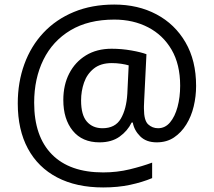

<svg xmlns="http://www.w3.org/2000/svg" viewBox="-20 -734 939 843"><path d="M841 -357Q841 -311 830.5 -267Q820 -223 798 -187.5Q776 -152 744 -130.5Q712 -109 668 -109Q622 -109 595.5 -135.5Q569 -162 563 -196H558Q540 -159 505 -134Q470 -109 417 -109Q341 -109 299.5 -160Q258 -211 258 -295Q258 -361 284 -411.5Q310 -462 357.5 -491Q405 -520 470 -520Q514 -520 556.5 -512.5Q599 -505 623 -496L613 -293Q612 -275 612 -267.5Q612 -260 612 -257Q612 -205 630.5 -188Q649 -171 674 -171Q705 -171 726.5 -196.5Q748 -222 759.5 -264.5Q771 -307 771 -358Q771 -451 733.5 -515.5Q696 -580 630.5 -614Q565 -648 482 -648Q368 -648 289.5 -601Q211 -554 170.5 -471.5Q130 -389 130 -283Q130 -135 208 -56Q286 23 433 23Q494 23 549.5 9.5Q605 -4 648 -20V48Q605 66 551.5 77.5Q498 89 433 89Q315 89 231 45Q147 1 102.5 -81.5Q58 -164 58 -280Q58 -373 87 -452.5Q116 -532 171 -590.5Q226 -649 304.5 -681.5Q383 -714 482 -714Q586 -714 667 -671Q748 -628 794.5 -548Q841 -468 841 -357ZM336 -293Q336 -229 361.5 -200Q387 -171 430 -171Q486 -171 510.5 -213Q535 -255 539 -322L545 -447Q532 -451 512 -454Q492 -457 471 -457Q422 -457 392 -433Q362 -409 349 -371.5Q336 -334 336 -293Z"/></svg>

Font: Noto Sans Tagalog
Style: Regular
Weight: 400
Designer: Monotype Design Team
Foundry: Monotype Imaging Inc.
Version: Version 2.001; ttfautohint (v1.8.4.7-5d5b)